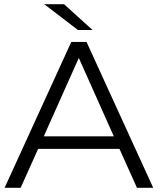

<svg xmlns="http://www.w3.org/2000/svg" viewBox="-20 -901 757 921"><path d="M553 -187H163L79 0H2L322 -700H395L715 0H637ZM526 -247 358 -623 190 -247ZM192 -881H287L424 -757H354Z"/></svg>

Font: Idrija
Style: Regular
Weight: 400
Designer: Julieta Ulanovsky
Foundry: Julieta Ulanovsky
Version: Version 7.200